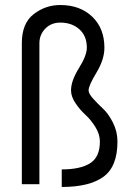

<svg xmlns="http://www.w3.org/2000/svg" viewBox="-20 -734 528 765"><path d="M67 0V-562Q67 -641 114 -677.5Q161 -714 220 -714Q299 -714 347.5 -667.5Q396 -621 396 -544Q396 -497 364.5 -445Q333 -393 333 -374Q333 -361 351 -341Q369 -321 390.5 -301Q412 -281 430 -245.5Q448 -210 448 -170Q448 -70 392 -29.5Q336 11 226 11V-59Q300 -59 339 -83.5Q378 -108 378 -170Q378 -199 360 -228Q342 -257 320.5 -276.5Q299 -296 281 -322.5Q263 -349 263 -374Q263 -412 294.5 -462.5Q326 -513 326 -544Q326 -591 296 -617.5Q266 -644 220 -644Q184 -644 160.5 -620Q137 -596 137 -561V0Z"/></svg>

Font: Arcon
Style: Regular
Weight: 400
Designer: M. Zarth
Foundry: martin zarth - visuelle & digitale kommunikation
Version: Version 1.131;PS 001.131;hotconv 1.0.70;makeotf.lib2.5.58329